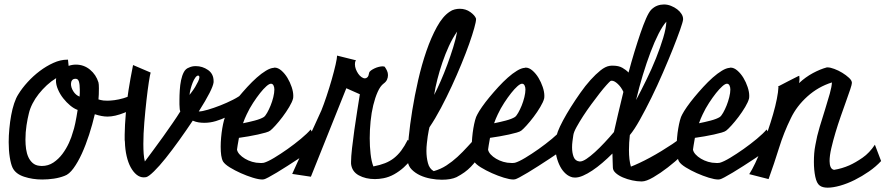

<svg xmlns="http://www.w3.org/2000/svg" viewBox="-20 -784 4026 873"><path d="M158.2 -30.3Q162.1 -29.3 169.9 -29.3Q199.2 -29.3 222.7 -44.9Q246.1 -60.5 263.7 -84Q281.2 -107.4 293.5 -134.3Q305.7 -161.1 311.5 -183.6Q316.4 -196.3 322.3 -224.1Q328.1 -252 333 -284.2Q316.4 -290 299.3 -304.2Q282.2 -318.4 267.6 -336.9Q252.9 -355.5 243.7 -377Q234.4 -398.4 234.4 -418Q234.4 -424.8 235.4 -428.7Q212.9 -415 192.9 -396.5Q172.9 -377.9 156.2 -356.9Q139.6 -335.9 127.9 -313Q116.2 -290 111.3 -268.6Q105.5 -246.1 100.6 -214.4Q95.7 -182.6 95.7 -149.4Q95.7 -127 98.6 -106.4Q101.6 -85.9 108.9 -69.8Q116.2 -53.7 128.4 -43Q140.6 -32.2 158.2 -30.3ZM323.2 -425.8Q312.5 -425.8 307.6 -418.9Q302.7 -412.1 302.7 -402.3Q302.7 -385.7 313.5 -368.7Q324.2 -351.6 341.8 -344.7Q342.8 -353.5 342.8 -361.3Q342.8 -369.1 342.8 -377Q342.8 -399.4 338.9 -412.6Q335 -425.8 324.2 -425.8ZM636.7 -327.1Q589.8 -289.1 545.9 -271.5Q502 -253.9 468.8 -253.9Q443.4 -253.9 411.1 -264.6Q400.4 -218.8 385.3 -171.9Q370.1 -125 352.1 -85.4Q334 -45.9 314 -18.6Q293.9 8.8 273.4 15.6Q251 24.4 224.6 28.3Q198.2 32.2 171.9 32.2Q127.9 32.2 89.4 19.5Q50.8 6.8 37.1 -21.5Q29.3 -38.1 24.4 -69.3Q19.5 -100.6 19.5 -137.7Q19.5 -167 22.5 -198.7Q25.4 -230.5 30.8 -259.8Q36.1 -289.1 44.4 -314Q52.7 -338.9 63.5 -355.5Q80.1 -382.8 105.5 -410.6Q130.9 -438.5 160.6 -460.9Q190.4 -483.4 222.7 -498Q254.9 -512.7 286.1 -512.7H289.1L292 -484.4Q307.6 -490.2 325.2 -490.2Q361.3 -490.2 389.2 -467.3Q417 -444.3 427.7 -409.2Q429.7 -401.4 429.7 -382.8Q429.7 -369.1 429.2 -354.5Q428.7 -339.8 427.7 -332Q432.6 -330.1 438.5 -329.1Q448.2 -326.2 468.8 -326.2Q481.4 -326.2 500.5 -328.6Q519.5 -331.1 541.5 -337.4Q563.5 -343.8 586.9 -355Q610.4 -366.2 631.8 -384.8Z M841.8 -352.5Q844.7 -356.4 852.5 -366.7Q860.4 -377 867.7 -389.2Q875 -401.4 880.9 -413.6Q886.7 -425.8 886.7 -432.6Q886.7 -437.5 883.8 -439.5Q882.8 -440.4 880.9 -440.4Q875 -440.4 868.2 -431.2Q861.3 -421.9 856 -408.2Q850.6 -394.5 846.7 -379.4Q842.8 -364.3 841.8 -352.5ZM1103.5 -305.7Q1082 -293 1059.1 -278.8Q1036.1 -264.6 1011.7 -252.9Q987.3 -241.2 961.4 -233.4Q935.5 -225.6 909.2 -225.6Q896.5 -225.6 883.3 -227.5Q870.1 -229.5 856.4 -235.4Q827.1 -191.4 794.9 -146.5Q762.7 -101.6 733.4 -64.9Q704.1 -28.3 680.2 -4.9Q656.2 18.6 644.5 21.5Q640.6 22.5 633.8 22.5Q616.2 22.5 601.1 10.3Q585.9 -2 574.2 -23.4Q562.5 -44.9 555.7 -74.7Q548.8 -104.5 547.9 -139.6Q546.9 -142.6 546.9 -147.5V-171.9Q546.9 -207 553.2 -284.2Q559.6 -361.3 585 -488.3L665 -454.1Q662.1 -445.3 656.7 -410.6Q651.4 -376 646 -328.1Q640.6 -280.3 636.2 -227.5Q631.8 -174.8 631.8 -129.9Q631.8 -104.5 633.3 -84.5Q634.8 -64.5 638.7 -49.8Q654.3 -71.3 676.8 -101.1Q699.2 -130.9 721.7 -162.6Q744.1 -194.3 765.1 -224.6Q786.1 -254.9 799.8 -277.3Q796.9 -284.2 796.9 -292Q795.9 -299.8 795.9 -309.6Q795.9 -319.3 795.9 -330.1Q795.9 -350.6 797.4 -374Q798.8 -397.5 803.2 -418.9Q807.6 -440.4 815.9 -456.1Q824.2 -471.7 838.9 -476.6Q852.5 -483.4 870.1 -483.4Q900.4 -483.4 925.8 -465.8Q951.2 -448.2 951.2 -415V-410.2Q948.2 -378.9 883.8 -277.3H885.7Q898.4 -277.3 925.3 -285.2Q952.1 -293 981.9 -304.7Q1011.7 -316.4 1039.6 -330.6Q1067.4 -344.7 1083 -358.4Z M1211.9 -403.3Q1204.1 -403.3 1190.9 -391.6Q1177.7 -379.9 1162.6 -360.8Q1147.5 -341.8 1130.9 -316.4Q1114.3 -291 1101.6 -263.7Q1096.7 -253.9 1092.8 -244.1Q1088.9 -234.4 1085 -223.6Q1110.4 -228.5 1138.2 -235.8Q1166 -243.2 1179.7 -252Q1186.5 -256.8 1194.8 -271.5Q1203.1 -286.1 1210.4 -304.2Q1217.8 -322.3 1222.7 -342.3Q1227.5 -362.3 1227.5 -377Q1227.5 -387.7 1223.6 -395.5Q1219.7 -403.3 1211.9 -403.3ZM1428.7 -125Q1411.1 -112.3 1387.7 -96.2Q1364.3 -80.1 1338.4 -63Q1312.5 -45.9 1286.6 -29.3Q1260.7 -12.7 1238.8 0.5Q1216.8 13.7 1201.2 22Q1185.5 30.3 1180.7 31.2Q1177.7 32.2 1172.9 32.2Q1156.2 32.2 1129.4 23.9Q1102.5 15.6 1075.2 3.4Q1047.9 -8.8 1024.9 -22.9Q1002 -37.1 994.1 -49.8Q988.3 -60.5 985.8 -77.6Q983.4 -94.7 983.4 -117.2Q983.4 -136.7 985.4 -158.7Q987.3 -180.7 990.7 -200.7Q994.1 -220.7 998.5 -237.3Q1002.9 -253.9 1008.8 -263.7Q1015.6 -277.3 1030.3 -298.3Q1044.9 -319.3 1064 -342.3Q1083 -365.2 1104.5 -388.7Q1126 -412.1 1147.5 -431.2Q1168.9 -450.2 1189 -462.4Q1209 -474.6 1224.6 -475.6Q1225.6 -475.6 1226.1 -476.1Q1226.6 -476.6 1228.5 -476.6Q1244.1 -476.6 1259.8 -462.9Q1275.4 -449.2 1287.1 -429.7Q1298.8 -410.2 1306.2 -388.2Q1313.5 -366.2 1313.5 -348.6Q1313.5 -339.8 1312.5 -335.9Q1308.6 -320.3 1294.9 -297.4Q1281.2 -274.4 1264.6 -252.4Q1248 -230.5 1232.4 -213.4Q1216.8 -196.3 1209 -190.4Q1203.1 -185.5 1188 -181.2Q1172.9 -176.8 1152.8 -172.4Q1132.8 -168 1110.4 -164.1Q1087.9 -160.2 1066.4 -157.2Q1062.5 -137.7 1060.5 -123.5Q1058.6 -109.4 1057.6 -103.5Q1059.6 -92.8 1069.3 -82Q1079.1 -71.3 1093.8 -62.5Q1108.4 -53.7 1126.5 -48.3Q1144.5 -43 1163.1 -43Q1167 -43 1171.4 -43Q1175.8 -43 1179.7 -43.9Q1197.3 -48.8 1226.6 -66.4Q1255.9 -84 1287.6 -106.4Q1319.3 -128.9 1348.1 -152.8Q1377 -176.8 1392.6 -195.3Z M1877.9 -102.5Q1867.2 -82 1851.6 -61.5Q1835.9 -41 1815.9 -22.9Q1795.9 -4.9 1772.5 8.3Q1749 21.5 1723.6 26.4Q1712.9 28.3 1703.6 29.3Q1694.3 30.3 1684.6 30.3Q1642.6 30.3 1611.3 13.2Q1580.1 -3.9 1576.2 -39.1V-48.8Q1576.2 -70.3 1580.6 -109.9Q1585 -149.4 1591.3 -193.8Q1597.7 -238.3 1604.5 -281.7Q1611.3 -325.2 1616.2 -355.5L1554.7 -382.8L1393.6 19.5L1308.6 6.8Q1314.5 -6.8 1331.1 -43Q1347.7 -79.1 1368.2 -123Q1388.7 -167 1408.7 -210.4Q1428.7 -253.9 1441.4 -282.2Q1452.1 -308.6 1464.8 -346.7Q1477.5 -384.8 1488.3 -422.4Q1499 -460 1505.9 -490.2Q1512.7 -520.5 1512.7 -531.2L1598.6 -509.8Q1595.7 -505.9 1594.7 -501.5Q1593.8 -497.1 1593.8 -492.2Q1593.8 -480.5 1598.1 -469.2Q1602.5 -458 1608.9 -448.7Q1615.2 -439.5 1623.5 -433.6Q1631.8 -427.7 1639.6 -427.7Q1645.5 -427.7 1650.9 -433.1Q1656.2 -438.5 1658.2 -452.1Q1659.2 -458 1666.5 -463.4Q1673.8 -468.8 1683.1 -473.1Q1692.4 -477.5 1702.6 -480Q1712.9 -482.4 1719.7 -482.4Q1729.5 -482.4 1730.5 -478.5Q1735.4 -471.7 1739.7 -462.4Q1744.1 -453.1 1744.1 -442.4Q1744.1 -431.6 1739.7 -421.9Q1735.4 -412.1 1724.6 -404.3Q1709 -392.6 1697.3 -366.2Q1685.5 -339.8 1677.2 -305.7Q1668.9 -271.5 1665 -232.4Q1661.1 -193.4 1661.1 -155.3Q1661.1 -118.2 1665 -84Q1668.9 -49.8 1677.7 -27.3Q1708 -33.2 1730.5 -42Q1752.9 -50.8 1771 -64.9Q1789.1 -79.1 1804.2 -99.1Q1819.3 -119.1 1834 -148.4Z M2058.6 -640.6Q2038.1 -611.3 2021.5 -575.2Q2004.9 -539.1 1991.7 -500.5Q1978.5 -461.9 1968.8 -423.8Q1959 -385.7 1954.1 -352.5Q1967.8 -378.9 1983.4 -414.6Q1999 -450.2 2013.7 -489.7Q2028.3 -529.3 2040.5 -568.4Q2052.7 -607.4 2058.6 -640.6ZM2180.7 -99.6Q2162.1 -76.2 2148.4 -58.1Q2134.8 -40 2121.1 -25.9Q2107.4 -11.7 2091.8 -0.5Q2076.2 10.7 2055.7 21.5Q2030.3 33.2 1989.3 33.2Q1964.8 33.2 1938.5 28.3Q1912.1 23.4 1890.1 13.2Q1868.2 2.9 1852.5 -12.7Q1836.9 -28.3 1834 -49.8Q1833 -54.7 1833 -60.1Q1833 -65.4 1833 -73.2Q1833 -104.5 1838.4 -160.2Q1843.8 -215.8 1854.5 -282.2Q1865.2 -348.6 1881.3 -419.4Q1897.5 -490.2 1918.9 -552.2Q1940.4 -614.3 1966.8 -662.1Q1993.2 -710 2024.4 -730.5Q2035.2 -738.3 2047.4 -741.2Q2059.6 -744.1 2070.3 -744.1Q2097.7 -744.1 2118.7 -729Q2139.6 -713.9 2144.5 -699.2V-696.3Q2144.5 -685.5 2136.2 -655.8Q2127.9 -626 2113.3 -584.5Q2098.6 -543 2078.1 -493.2Q2057.6 -443.4 2034.2 -392.6Q2010.7 -341.8 1984.9 -293Q1959 -244.1 1932.6 -205.1Q1931.6 -200.2 1929.2 -189.5Q1926.8 -178.7 1924.8 -164.1Q1922.9 -149.4 1920.9 -132.3Q1918.9 -115.2 1918.9 -97.7Q1918.9 -68.4 1925.8 -42.5Q1932.6 -16.6 1952.1 -5.9Q1983.4 -14.6 2009.8 -31.7Q2036.1 -48.8 2060.1 -70.8Q2084 -92.8 2107.4 -118.7Q2130.9 -144.5 2156.2 -171.9Z M2353.5 -403.3Q2345.7 -403.3 2332.5 -391.6Q2319.3 -379.9 2304.2 -360.8Q2289.1 -341.8 2272.5 -316.4Q2255.9 -291 2243.2 -263.7Q2238.3 -253.9 2234.4 -244.1Q2230.5 -234.4 2226.6 -223.6Q2252 -228.5 2279.8 -235.8Q2307.6 -243.2 2321.3 -252Q2328.1 -256.8 2336.4 -271.5Q2344.7 -286.1 2352.1 -304.2Q2359.4 -322.3 2364.3 -342.3Q2369.1 -362.3 2369.1 -377Q2369.1 -387.7 2365.2 -395.5Q2361.3 -403.3 2353.5 -403.3ZM2570.3 -125Q2552.7 -112.3 2529.3 -96.2Q2505.9 -80.1 2480 -63Q2454.1 -45.9 2428.2 -29.3Q2402.3 -12.7 2380.4 0.5Q2358.4 13.7 2342.8 22Q2327.1 30.3 2322.3 31.2Q2319.3 32.2 2314.5 32.2Q2297.9 32.2 2271 23.9Q2244.1 15.6 2216.8 3.4Q2189.5 -8.8 2166.5 -22.9Q2143.6 -37.1 2135.7 -49.8Q2129.9 -60.5 2127.4 -77.6Q2125 -94.7 2125 -117.2Q2125 -136.7 2127 -158.7Q2128.9 -180.7 2132.3 -200.7Q2135.7 -220.7 2140.1 -237.3Q2144.5 -253.9 2150.4 -263.7Q2157.2 -277.3 2171.9 -298.3Q2186.5 -319.3 2205.6 -342.3Q2224.6 -365.2 2246.1 -388.7Q2267.6 -412.1 2289.1 -431.2Q2310.5 -450.2 2330.6 -462.4Q2350.6 -474.6 2366.2 -475.6Q2367.2 -475.6 2367.7 -476.1Q2368.2 -476.6 2370.1 -476.6Q2385.7 -476.6 2401.4 -462.9Q2417 -449.2 2428.7 -429.7Q2440.4 -410.2 2447.8 -388.2Q2455.1 -366.2 2455.1 -348.6Q2455.1 -339.8 2454.1 -335.9Q2450.2 -320.3 2436.5 -297.4Q2422.9 -274.4 2406.2 -252.4Q2389.6 -230.5 2374 -213.4Q2358.4 -196.3 2350.6 -190.4Q2344.7 -185.5 2329.6 -181.2Q2314.5 -176.8 2294.4 -172.4Q2274.4 -168 2252 -164.1Q2229.5 -160.2 2208 -157.2Q2204.1 -137.7 2202.1 -123.5Q2200.2 -109.4 2199.2 -103.5Q2201.2 -92.8 2210.9 -82Q2220.7 -71.3 2235.4 -62.5Q2250 -53.7 2268.1 -48.3Q2286.1 -43 2304.7 -43Q2308.6 -43 2313 -43Q2317.4 -43 2321.3 -43.9Q2338.9 -48.8 2368.2 -66.4Q2397.5 -84 2429.2 -106.4Q2460.9 -128.9 2489.7 -152.8Q2518.6 -176.8 2534.2 -195.3Z M2617.2 -49.8Q2628.9 -49.8 2646.5 -61.5Q2664.1 -73.2 2685.1 -92.3Q2706.1 -111.3 2728.5 -135.3Q2751 -159.2 2771.5 -183.6Q2779.3 -216.8 2790 -264.2Q2800.8 -311.5 2814.5 -366.2Q2804.7 -387.7 2789.1 -402.3Q2773.4 -417 2761.7 -417Q2756.8 -417 2754.9 -415Q2751 -412.1 2737.3 -397Q2723.6 -381.8 2706.1 -359.4Q2688.5 -336.9 2668.5 -309.6Q2648.4 -282.2 2631.3 -255.9Q2614.3 -229.5 2601.6 -206.5Q2588.9 -183.6 2586.9 -169.9Q2585 -156.2 2583 -142.1Q2581.1 -127.9 2581.1 -114.3Q2581.1 -88.9 2588.4 -70.3Q2595.7 -51.8 2615.2 -49.8ZM3009.8 -685.5Q2993.2 -667 2974.6 -630.9Q2956.1 -594.7 2938 -546.9Q2919.9 -499 2902.8 -442.9Q2885.7 -386.7 2872.1 -329.1Q2894.5 -371.1 2918.9 -420.9Q2943.4 -470.7 2962.9 -519.5Q2982.4 -568.4 2995.6 -612.3Q3008.8 -656.2 3009.8 -685.5ZM2843.8 -169.9Q2841.8 -152.3 2840.8 -135.3Q2839.8 -118.2 2839.8 -101.6Q2839.8 -56.6 2848.6 -26.4Q2864.3 -32.2 2887.2 -43Q2910.2 -53.7 2935.5 -67.4Q2960.9 -81.1 2987.3 -97.2Q3013.7 -113.3 3037.1 -128.9Q3060.5 -144.5 3078.6 -159.7Q3096.7 -174.8 3106.4 -186.5L3117.2 -116.2Q3106.4 -101.6 3078.1 -75.2Q3049.8 -48.8 3016.6 -22.9Q2983.4 2.9 2950.7 22Q2918 41 2898.4 41H2896.5Q2877 41 2854.5 36.1Q2832 31.2 2812.5 22.9Q2793 14.6 2779.8 2.9Q2766.6 -8.8 2766.6 -22.5Q2765.6 -34.2 2765.6 -51.8Q2765.6 -69.3 2764.6 -85.9Q2742.2 -63.5 2718.8 -43.5Q2695.3 -23.4 2673.3 -8.8Q2651.4 5.9 2631.3 14.6Q2611.3 23.4 2594.7 23.4Q2586.9 23.4 2584 22.5Q2566.4 18.6 2551.8 5.4Q2537.1 -7.8 2526.9 -27.3Q2516.6 -46.9 2510.7 -70.8Q2504.9 -94.7 2504.9 -120.1Q2504.9 -155.3 2516.6 -186.5Q2524.4 -207 2540 -236.3Q2555.7 -265.6 2575.7 -297.4Q2595.7 -329.1 2618.7 -361.8Q2641.6 -394.5 2665 -420.4Q2688.5 -446.3 2710.4 -463.9Q2732.4 -481.4 2751 -484.4Q2755.9 -485.4 2759.8 -485.4Q2763.7 -485.4 2767.6 -485.4Q2793 -485.4 2810.1 -475.6Q2827.1 -465.8 2837.9 -454.1Q2850.6 -502 2864.7 -548.3Q2878.9 -594.7 2892.1 -633.3Q2905.3 -671.9 2917.5 -699.7Q2929.7 -727.5 2940.4 -739.3Q2954.1 -752.9 2968.8 -758.3Q2983.4 -763.7 2999 -763.7Q3015.6 -763.7 3031.2 -757.3Q3046.9 -751 3059.1 -741.7Q3071.3 -732.4 3078.6 -720.7Q3085.9 -709 3085.9 -698.2V-695.3Q3085 -684.6 3072.3 -648.4Q3059.6 -612.3 3039.6 -562Q3019.5 -511.7 2994.1 -453.1Q2968.8 -394.5 2941.9 -339.8Q2915 -285.2 2889.6 -239.7Q2864.3 -194.3 2843.8 -169.9Z M3285.2 -403.3Q3277.3 -403.3 3264.2 -391.6Q3251 -379.9 3235.8 -360.8Q3220.7 -341.8 3204.1 -316.4Q3187.5 -291 3174.8 -263.7Q3169.9 -253.9 3166 -244.1Q3162.1 -234.4 3158.2 -223.6Q3183.6 -228.5 3211.4 -235.8Q3239.3 -243.2 3252.9 -252Q3259.8 -256.8 3268.1 -271.5Q3276.4 -286.1 3283.7 -304.2Q3291 -322.3 3295.9 -342.3Q3300.8 -362.3 3300.8 -377Q3300.8 -387.7 3296.9 -395.5Q3293 -403.3 3285.2 -403.3ZM3502 -125Q3484.4 -112.3 3460.9 -96.2Q3437.5 -80.1 3411.6 -63Q3385.7 -45.9 3359.9 -29.3Q3334 -12.7 3312 0.5Q3290 13.7 3274.4 22Q3258.8 30.3 3253.9 31.2Q3251 32.2 3246.1 32.2Q3229.5 32.2 3202.6 23.9Q3175.8 15.6 3148.4 3.4Q3121.1 -8.8 3098.1 -22.9Q3075.2 -37.1 3067.4 -49.8Q3061.5 -60.5 3059.1 -77.6Q3056.6 -94.7 3056.6 -117.2Q3056.6 -136.7 3058.6 -158.7Q3060.5 -180.7 3064 -200.7Q3067.4 -220.7 3071.8 -237.3Q3076.2 -253.9 3082 -263.7Q3088.9 -277.3 3103.5 -298.3Q3118.2 -319.3 3137.2 -342.3Q3156.2 -365.2 3177.7 -388.7Q3199.2 -412.1 3220.7 -431.2Q3242.2 -450.2 3262.2 -462.4Q3282.2 -474.6 3297.9 -475.6Q3298.8 -475.6 3299.3 -476.1Q3299.8 -476.6 3301.8 -476.6Q3317.4 -476.6 3333 -462.9Q3348.6 -449.2 3360.4 -429.7Q3372.1 -410.2 3379.4 -388.2Q3386.7 -366.2 3386.7 -348.6Q3386.7 -339.8 3385.7 -335.9Q3381.8 -320.3 3368.2 -297.4Q3354.5 -274.4 3337.9 -252.4Q3321.3 -230.5 3305.7 -213.4Q3290 -196.3 3282.2 -190.4Q3276.4 -185.5 3261.2 -181.2Q3246.1 -176.8 3226.1 -172.4Q3206.1 -168 3183.6 -164.1Q3161.1 -160.2 3139.6 -157.2Q3135.7 -137.7 3133.8 -123.5Q3131.8 -109.4 3130.9 -103.5Q3132.8 -92.8 3142.6 -82Q3152.3 -71.3 3167 -62.5Q3181.6 -53.7 3199.7 -48.3Q3217.8 -43 3236.3 -43Q3240.2 -43 3244.6 -43Q3249 -43 3252.9 -43.9Q3270.5 -48.8 3299.8 -66.4Q3329.1 -84 3360.8 -106.4Q3392.6 -128.9 3421.4 -152.8Q3450.2 -176.8 3465.8 -195.3Z M3517.6 -390.6Q3543.9 -404.3 3564.5 -415Q3582 -423.8 3597.2 -431.6Q3612.3 -439.5 3614.3 -439.5Q3614.3 -434.6 3614.7 -431.6Q3615.2 -428.7 3615.2 -425.8Q3615.2 -420.9 3614.7 -416Q3614.3 -411.1 3613.3 -406.2Q3642.6 -433.6 3676.3 -451.7Q3710 -469.7 3739.3 -477.5H3744.1Q3754.9 -477.5 3773.4 -470.7Q3792 -463.9 3809.6 -453.1Q3827.1 -442.4 3840.3 -430.2Q3853.5 -418 3853.5 -407.2Q3853.5 -400.4 3846.2 -378.4Q3838.9 -356.4 3827.6 -325.2Q3816.4 -293.9 3803.2 -256.3Q3790 -218.8 3778.8 -181.2Q3767.6 -143.6 3759.8 -109.9Q3752 -76.2 3752 -51.8Q3752 -35.2 3756.8 -24.4Q3761.7 -13.7 3772.5 -11.7Q3808.6 -17.6 3841.8 -32.2Q3870.1 -44.9 3901.9 -66.9Q3933.6 -88.9 3958 -126L3986.3 -51.8Q3962.9 -26.4 3931.2 -4.4Q3899.4 17.6 3866.2 34.2Q3833 50.8 3800.3 60.1Q3767.6 69.3 3743.2 69.3Q3719.7 69.3 3707 59.6Q3693.4 49.8 3687 19.5Q3680.7 -10.7 3680.7 -47.9Q3680.7 -67.4 3682.1 -86.4Q3683.6 -105.5 3687.5 -125Q3694.3 -165 3707 -207Q3719.7 -249 3731.9 -287.6Q3744.1 -326.2 3752.9 -357.9Q3761.7 -389.6 3762.7 -409.2Q3700.2 -389.6 3651.4 -345.7Q3602.5 -301.8 3576.2 -247.1Q3543.9 -181.6 3522 -110.8Q3500 -40 3474.6 30.3L3386.7 7.8Q3399.4 -11.7 3414.1 -42.5Q3428.7 -73.2 3442.9 -110.4Q3457 -147.5 3470.7 -187.5Q3484.4 -227.5 3495.1 -264.6Q3505.9 -301.8 3512.2 -334Q3518.6 -366.2 3519.5 -387.7L3517.6 -390.6Z"/></svg>

Font: Miniver
Style: Regular
Weight: 400
Designer: Dathan Boardman
Foundry: Open Window
Version: Version 1.000